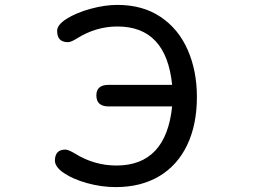

<svg xmlns="http://www.w3.org/2000/svg" viewBox="-20 -742 1040 783"><path d="M373 -353Q373 -396 423 -396H682Q658 -634 459 -634Q372 -634 295 -586Q270 -570 257 -570Q213 -570 213 -616Q213 -641 252 -665.5Q291 -690 349 -706Q407 -722 459 -722Q562 -722 635 -673Q708 -624 745.5 -538.5Q783 -453 783 -347Q783 -234 743.5 -151Q704 -68 629.5 -23.5Q555 21 452 21Q394 21 336 5Q278 -11 241 -36Q204 -61 204 -87Q204 -132 247 -132Q259 -132 287 -115Q365 -67 455 -67Q657 -67 682 -308H423Q373 -308 373 -353Z"/></svg>

Font: 寒蝉全圆体
Style: Regular
Weight: 400
Designer: Warren2060
      Designed by Motoya company      

      [Varela Round]
      Joe Prince(Latin component); Avraham Cornf
Foundry: ChillType
Version: Version 3.200